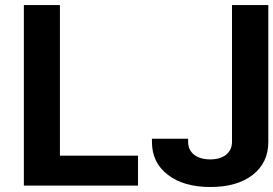

<svg xmlns="http://www.w3.org/2000/svg" viewBox="-20 -729 1074 754"><path d="M806.2 5.4C876.5 5.4 932.1 -10.7 972.7 -42.5C1013.2 -74.2 1033.7 -117.2 1033.7 -171.9V-709H891.1V-171.9C891.1 -128.4 856.9 -103 805.7 -103C753.4 -103 718.8 -128.4 718.8 -171.9V-184.1H576.7V-171.9C576.7 -117.7 597.2 -74.7 638.7 -43C680.2 -10.7 735.8 5.4 806.2 5.4ZM215.3 -117.7V-709H73.7V0H522V-117.7Z"/></svg>

Font: Estedad Bold
Style: Regular
Weight: 700
Designer: Amin Abedi
Version: Version 7.3